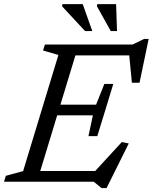

<svg xmlns="http://www.w3.org/2000/svg" viewBox="-38 -904 760 955"><path d="M252.5 -630.5 176 -653 185.5 -682.5H353.5L146 0H-18L-9 -29.5L77 -53ZM603 -647.5 624 -628.5H285L302.5 -682.5H621.5L679 -710.5H701.5L656 -492.5H618ZM467 31.5 428.5 0H94L111.5 -53.5H463.5L418 -34.5L568 -197.5L602.5 -190.5L492 31.5ZM446 -227H402L424 -330.5H195L211.5 -383.5H440L481 -486.5H525.5L486 -357ZM421 -749.5H385L271 -872.5L272.5 -883.5H373.5ZM544 -749.5H513L444 -873L445.5 -883.5H539.5Z"/></svg>

Font: Newsreader
Style: Italic
Weight: 400
Italic angle: -17°
Designer: Hugues Gentile
Foundry: Production Type
Version: Version 1.003